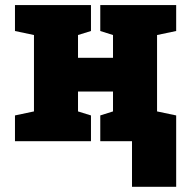

<svg xmlns="http://www.w3.org/2000/svg" viewBox="-20 -548 737 745"><path d="M38.1 0V-100.1L111.8 -115.7V-412.1L38.1 -427.7V-528.3H333V-427.7L282.7 -412.1V-323.7H418.5V-412.1L369.1 -427.7V-528.3H663.6V-427.7L589.4 -412.1V-115.7L663.6 -100.1V0H369.1V-100.1L418.5 -115.7V-192.9H282.7V-115.7L333 -100.1V0ZM492.2 176.8V-95.7H663.6V176.8Z"/></svg>

Font: Roboto Slab Black
Style: Regular
Weight: 900
Designer: Google
Version: Version 2.000; ttfautohint (v1.8.1.43-b0c9)